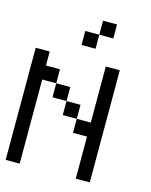

<svg xmlns="http://www.w3.org/2000/svg" viewBox="-106 -757 650 827"><g transform="rotate(15 219.0 -344.0)"><path d="M0 -437.5V-500H62.5V-437.5ZM0 -375V-437.5H62.5V-375ZM312.5 0V-62.5H375V0ZM312.5 -62.5V-125H375V-62.5ZM312.5 -125V-187.5H375V-125ZM312.5 -187.5V-250H375V-187.5ZM312.5 -250V-312.5H375V-250ZM312.5 -312.5V-375H375V-312.5ZM312.5 -375V-437.5H375V-375ZM312.5 -437.5V-500H375V-437.5ZM0 -312.5V-375H62.5V-312.5ZM0 -250V-312.5H62.5V-250ZM0 -187.5V-250H62.5V-187.5ZM0 -125V-187.5H62.5V-125ZM0 -62.5V-125H62.5V-62.5ZM0 0V-62.5H62.5V0ZM62.5 -375V-437.5H125V-375ZM125 -312.5V-375H187.5V-312.5ZM187.5 -250V-312.5H250V-250ZM250 -187.5V-250H312.5V-187.5ZM187.5 -562.5V-625H250V-562.5ZM250 -625V-687.5H312.5V-625Z"/></g></svg>

Font: AprilSans
Style: Regular
Weight: 400
Designer: typesprite
Version: Version 1.001;PS 001.001;hotconv 1.0.88;makeotf.lib2.5.64775